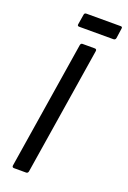

<svg xmlns="http://www.w3.org/2000/svg" viewBox="-153 -845 596 897"><g transform="rotate(20 145.5 -397.0)"><path d="M42 0Q32 0 33 -10L134 -645Q136 -655 144 -655H205Q215 -655 214 -645L113 -10Q111 0 102 0ZM102 -725Q92 -725 94 -735L102 -784Q103 -794 113 -794H284Q293 -794 291 -784L284 -735Q282 -725 272 -725Z"/></g></svg>

Font: Sofia Sans Condensed Medium
Style: Italic
Weight: 500
Italic angle: -9°
Designer: Botio Nikoltchev, Ani Petrova
Foundry: lettersoup
Version: Version 4.101; ttfautohint (v1.8.4.7-5d5b)